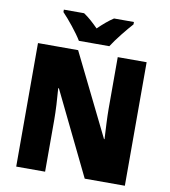

<svg xmlns="http://www.w3.org/2000/svg" viewBox="-98 -1010 965 1093"><g transform="rotate(10 384.5 -463.5)"><path d="M297 -767H473C500 -810 555 -878 587 -913V-927H472C443 -908 416 -885 384 -854C353 -885 329 -907 299 -927H182V-913C216 -878 272 -809 297 -767ZM698 0V-714H531V-414C531 -368 535 -297 538 -241H535L302 -714H70V0H237V-300C237 -349 233 -423 228 -481H232L466 0Z"/></g></svg>

Font: Noto Sans Armenian SemiCondensed Black
Style: Regular
Weight: 900
Width: 4
Designer: Monotype Design Team
Foundry: Monotype Imaging Inc.
Version: Version 2.008